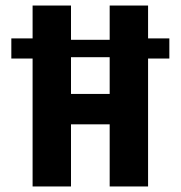

<svg xmlns="http://www.w3.org/2000/svg" viewBox="-20 -675 654 695"><path d="M21 -463V-536H161L162 -531H448V-536H593V-463H451L450 -468H164L163 -463ZM98 -655H237V0H98ZM377 -655H516V0H377ZM154 -225V-335H459V-225Z"/></svg>

Font: Intel One Mono Light
Style: Regular
Weight: 300
Monospace: yes
Designer: Fred Shallcrass
Foundry: Frere-Jones Type LLC
Version: Version 1.004